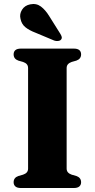

<svg xmlns="http://www.w3.org/2000/svg" viewBox="-20 -944 476 964"><path d="M314.6 -98Q314.6 -86.1 321.1 -78.7Q327.6 -71.3 339.9 -67L363.5 -60.3Q387.2 -51.9 387.2 -28.8Q387.2 -15.7 378.2 -7.8Q369.3 0 350.3 0H85.3Q66.4 0 57.4 -7.8Q48.4 -15.7 48.4 -28.8Q48.4 -51.9 72.1 -60.3L95.7 -67Q108.4 -71.3 114.7 -78.7Q121 -86.1 121 -98V-602Q121 -613.9 114.7 -621.3Q108.4 -628.7 95.7 -633L72.1 -639.7Q48.4 -648.1 48.4 -671.2Q48.4 -684.8 57.4 -692.4Q66.4 -700 85.3 -700H350.3Q369.3 -700 378.2 -692.4Q387.2 -684.8 387.2 -671.2Q387.2 -648.1 363.5 -639.7L339.9 -633Q327.6 -628.7 321.1 -621.3Q314.6 -613.9 314.6 -602ZM227.8 -862 282.3 -775.2Q287.6 -767.2 289.7 -759.4Q291.9 -751.7 286.2 -744.8Q280.6 -738.8 271 -738Q261.4 -737.2 252.5 -740.3L159.4 -779.3Q126.5 -791.7 107 -807.7Q87.6 -823.7 82.7 -850.8Q77.2 -873.1 90.5 -894.9Q103.9 -916.8 131.7 -922.2Q162.4 -928.5 185.3 -911.3Q208.3 -894.1 227.8 -862Z"/></svg>

Font: Fraunces
Style: Regular
Weight: 900
Version: Version 1.000;[b76b70a41]